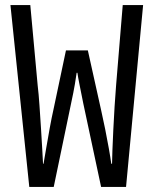

<svg xmlns="http://www.w3.org/2000/svg" viewBox="-20 -734 603 754"><path d="M95 0 21 -714H99Q106 -635 113.5 -556Q121 -477 128 -398Q132 -365 135 -320.5Q138 -276 141 -230Q144 -184 146 -146.5Q148 -109 149 -91H151Q155 -114 161.5 -152.5Q168 -191 175.5 -232Q183 -273 190 -304L239 -536H325L377 -302Q385 -267 393 -227Q401 -187 407.5 -150.5Q414 -114 417 -91H420Q420 -109 421.5 -144.5Q423 -180 425 -225Q427 -270 430 -316Q433 -362 436 -400Q443 -479 449 -557Q455 -635 462 -714H542L475 0H377L307 -328Q298 -373 292 -403Q286 -433 284 -448H281Q279 -433 274 -403Q269 -373 259 -327L191 0Z"/></svg>

Font: Noto Sans Mono SemiCondensed
Style: Regular
Weight: 400
Width: 4
Designer: Monotype Design Team
Foundry: Monotype Imaging Inc.
Version: Version 2.014